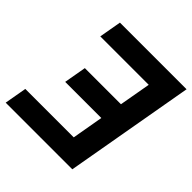

<svg xmlns="http://www.w3.org/2000/svg" viewBox="-191 -831 969 969"><g transform="rotate(45 294.0 -346.5)"><path d="M-4.9 0 16.1 -119.1H361.8L391.1 -286.6H133.3L154.3 -405.8H412.1L441.9 -574.2H96.2L117.2 -693.4H592.8L491.7 -119.1L470.7 0Z"/></g></svg>

Font: Cascadia Mono
Style: Bold Italic
Weight: 700
Italic angle: -10°
Monospace: yes
Designer: Aaron Bell
Foundry: Saja Typeworks
Version: Version 2404.023; ttfautohint (v1.8.4)